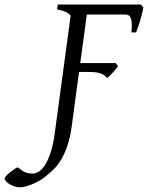

<svg xmlns="http://www.w3.org/2000/svg" viewBox="-167 -635 648 841"><path d="M147.9 -86.9Q140.6 -33.2 128.2 3.4Q115.7 40 100.1 65.4Q84.5 90.8 66.4 108.2Q48.3 125.5 29.3 140.6Q16.1 150.9 0.7 159.2Q-14.6 167.5 -29.5 173.3Q-44.4 179.2 -57.6 182.4Q-70.8 185.5 -79.6 185.5Q-92.8 185.5 -105.2 180.9Q-117.7 176.3 -127.2 170.2Q-136.7 164.1 -142.1 157.2Q-147 151.4 -147 147V146.5Q-146.5 142.6 -139.9 135.3Q-133.3 127.9 -124 120.6Q-114.7 113.3 -105.2 106.7Q-95.7 100.1 -89.4 97.7Q-78.6 106.4 -70.1 112.1Q-61.5 117.7 -54 120.6Q-46.4 123.5 -39.1 124.5Q-31.7 125.5 -23.4 125.5Q-12.7 125.5 1.2 117.7Q15.1 109.9 28.6 90.1Q42 70.3 53.7 36.1Q65.4 2 72.8 -50.8L142.1 -564Q143.1 -569.8 128.4 -578.6Q113.8 -587.4 83 -594.2L85.9 -615.2H449.2L460.9 -603Q459 -590.3 455.1 -575.2Q451.2 -560.1 446.8 -544.9Q442.4 -529.8 437.7 -516.1Q433.1 -502.4 429.2 -493.2H408.7Q410.6 -515.6 410.2 -530.8Q409.7 -545.9 406.2 -554.9Q402.8 -564 397 -567.6Q391.1 -571.3 382.8 -571.3H213.4L184.6 -358.9H339.4L350.1 -345.2Q345.2 -338.4 339.1 -330.8Q333 -323.2 326.4 -316.2Q319.8 -309.1 313.5 -303Q307.1 -296.9 302.2 -293Q296.4 -300.3 289.6 -305.2Q282.7 -310.1 273.2 -313.5Q263.7 -316.9 250.2 -318.4Q236.8 -319.8 218.8 -319.8H179.2Z"/></svg>

Font: Akkhara
Style: Italic
Weight: 400
Italic angle: -7°
Designer: J. Victor Gaultney
Version: Version 1.00 June 13, 2006, initial release